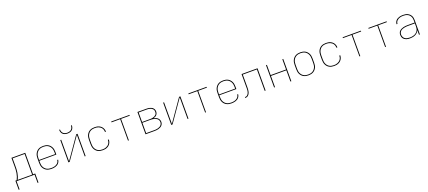

<svg xmlns="http://www.w3.org/2000/svg" viewBox="104 -2379 9391 4210"><g transform="rotate(-20 4800.0 -274.0)"><path d="M90 192H69V-19H99Q117 -54 129.5 -91.5Q142 -129 149 -168Q156 -207 157.5 -246.5Q159 -286 159 -325V-520H481V-19H531V192H510V0H90ZM460 -19V-501H180V-325Q180 -286 178.5 -246.5Q177 -207 170.5 -168Q164 -129 152 -91.5Q140 -54 122 -19Z M901 8Q873 8 844.5 2.5Q816 -3 790.5 -16.5Q765 -30 745 -51Q725 -72 712.5 -98Q700 -124 695.5 -152.5Q691 -181 691 -210V-310Q691 -339 695.5 -367.5Q700 -396 712.5 -421.5Q725 -447 744.5 -468.5Q764 -490 789 -503.5Q814 -517 842.5 -522.5Q871 -528 900 -528Q929 -528 957.5 -522.5Q986 -517 1011 -503.5Q1036 -490 1055.5 -468.5Q1075 -447 1087.5 -421.5Q1100 -396 1104.5 -367.5Q1109 -339 1109 -310V-251H712V-210Q712 -184 716 -158Q720 -132 731 -108.5Q742 -85 760 -65.5Q778 -46 801 -33.5Q824 -21 849.5 -16Q875 -11 901 -11Q922 -11 942.5 -13Q963 -15 982.5 -20.5Q1002 -26 1020.5 -35.5Q1039 -45 1053.5 -59.5Q1068 -74 1076.5 -93Q1085 -112 1086 -133H1107Q1106 -110 1096.5 -88.5Q1087 -67 1071.5 -50Q1056 -33 1035.5 -21.5Q1015 -10 993 -3.5Q971 3 947.5 5.5Q924 8 901 8ZM712 -269H1088V-310Q1088 -336 1084 -362Q1080 -388 1069 -411.5Q1058 -435 1040.5 -454.5Q1023 -474 1000.5 -486.5Q978 -499 952 -504Q926 -509 900 -509Q874 -509 848 -504Q822 -499 799.5 -486.5Q777 -474 759.5 -454.5Q742 -435 731 -411.5Q720 -388 716 -362Q712 -336 712 -310Z M1299 0V-520H1320V-16L1671 -520H1701V0H1680V-504L1329 0ZM1500 -600Q1471 -600 1442.5 -608Q1414 -616 1392.5 -635.5Q1371 -655 1361.5 -683Q1352 -711 1352 -740H1372Q1372 -715 1380.5 -690.5Q1389 -666 1407.5 -649.5Q1426 -633 1450.5 -626Q1475 -619 1500 -619Q1525 -619 1549.5 -626Q1574 -633 1592.5 -649.5Q1611 -666 1619.5 -690.5Q1628 -715 1628 -740H1648Q1648 -711 1638.5 -683Q1629 -655 1607.5 -635.5Q1586 -616 1557.5 -608Q1529 -600 1500 -600Z M2098 8Q2069 8 2041 2.5Q2013 -3 1988 -16.5Q1963 -30 1943.5 -51.5Q1924 -73 1912 -99Q1900 -125 1895.5 -153.5Q1891 -182 1891 -210V-310Q1891 -338 1895.5 -366.5Q1900 -395 1912 -421Q1924 -447 1943.5 -468.5Q1963 -490 1988 -503.5Q2013 -517 2041 -522.5Q2069 -528 2098 -528Q2123 -528 2148.5 -524.5Q2174 -521 2197.5 -511Q2221 -501 2241 -485Q2261 -469 2275 -447.5Q2289 -426 2296 -401Q2303 -376 2303 -351H2282Q2282 -374 2276 -396Q2270 -418 2257.5 -437.5Q2245 -457 2226.5 -471Q2208 -485 2187 -494Q2166 -503 2143 -506Q2120 -509 2098 -509Q2072 -509 2046.5 -504Q2021 -499 1998.5 -486.5Q1976 -474 1958.5 -454Q1941 -434 1930.5 -410.5Q1920 -387 1916 -361.5Q1912 -336 1912 -310V-210Q1912 -184 1916 -158.5Q1920 -133 1930.5 -109.5Q1941 -86 1958.5 -66Q1976 -46 1998.5 -33.5Q2021 -21 2046.5 -16Q2072 -11 2098 -11Q2120 -11 2143 -14Q2166 -17 2187 -26Q2208 -35 2226.5 -49Q2245 -63 2257.5 -82.5Q2270 -102 2276 -124Q2282 -146 2282 -169H2303Q2303 -144 2296 -119Q2289 -94 2275 -72.5Q2261 -51 2241 -35Q2221 -19 2197.5 -9Q2174 1 2148.5 4.5Q2123 8 2098 8Z M2690 0V-501H2487V-520H2913V-501H2710V0Z M3099 0V-520H3306Q3327 -520 3348 -518Q3369 -516 3389.5 -510Q3410 -504 3428.5 -494Q3447 -484 3461 -468Q3475 -452 3482 -432Q3489 -412 3489 -391Q3489 -369 3481.5 -348Q3474 -327 3459.5 -311.5Q3445 -296 3425.5 -286.5Q3406 -277 3385 -271Q3410 -266 3434 -256Q3458 -246 3477 -229.5Q3496 -213 3506.5 -189Q3517 -165 3517 -140Q3517 -116 3508.5 -93.5Q3500 -71 3483 -54Q3466 -37 3444.5 -26.5Q3423 -16 3400 -10Q3377 -4 3353.5 -2Q3330 0 3306 0ZM3120 -279H3306Q3325 -279 3343 -281Q3361 -283 3379 -288Q3397 -293 3413.5 -301.5Q3430 -310 3443 -323Q3456 -336 3462 -354Q3468 -372 3468 -390Q3468 -409 3462 -426.5Q3456 -444 3443 -457.5Q3430 -471 3413.5 -479.5Q3397 -488 3379 -493Q3361 -498 3343 -499.5Q3325 -501 3306 -501H3120ZM3306 -19Q3327 -19 3348 -20.5Q3369 -22 3389.5 -27.5Q3410 -33 3429.5 -41.5Q3449 -50 3464.5 -64.5Q3480 -79 3488 -99Q3496 -119 3496 -140Q3496 -161 3488 -181Q3480 -201 3464.5 -215Q3449 -229 3429.5 -238Q3410 -247 3389.5 -252Q3369 -257 3348 -259Q3327 -261 3306 -261H3120V-19Z M3699 0V-520H3720V-16L4071 -520H4101V0H4080V-504L3729 0Z M4490 0V-501H4287V-520H4713V-501H4510V0Z M5101 8Q5073 8 5044.5 2.5Q5016 -3 4990.5 -16.5Q4965 -30 4945 -51Q4925 -72 4912.5 -98Q4900 -124 4895.5 -152.5Q4891 -181 4891 -210V-310Q4891 -339 4895.5 -367.5Q4900 -396 4912.5 -421.5Q4925 -447 4944.5 -468.5Q4964 -490 4989 -503.5Q5014 -517 5042.5 -522.5Q5071 -528 5100 -528Q5129 -528 5157.5 -522.5Q5186 -517 5211 -503.5Q5236 -490 5255.5 -468.5Q5275 -447 5287.5 -421.5Q5300 -396 5304.5 -367.5Q5309 -339 5309 -310V-251H4912V-210Q4912 -184 4916 -158Q4920 -132 4931 -108.5Q4942 -85 4960 -65.5Q4978 -46 5001 -33.5Q5024 -21 5049.5 -16Q5075 -11 5101 -11Q5122 -11 5142.5 -13Q5163 -15 5182.5 -20.5Q5202 -26 5220.5 -35.5Q5239 -45 5253.5 -59.5Q5268 -74 5276.5 -93Q5285 -112 5286 -133H5307Q5306 -110 5296.5 -88.5Q5287 -67 5271.5 -50Q5256 -33 5235.5 -21.5Q5215 -10 5193 -3.5Q5171 3 5147.5 5.5Q5124 8 5101 8ZM4912 -269H5288V-310Q5288 -336 5284 -362Q5280 -388 5269 -411.5Q5258 -435 5240.5 -454.5Q5223 -474 5200.5 -486.5Q5178 -499 5152 -504Q5126 -509 5100 -509Q5074 -509 5048 -504Q5022 -499 4999.5 -486.5Q4977 -474 4959.5 -454.5Q4942 -435 4931 -411.5Q4920 -388 4916 -362Q4912 -336 4912 -310Z M5425 0V-19Q5440 -19 5455 -23.5Q5470 -28 5481.5 -38Q5493 -48 5501.5 -61.5Q5510 -75 5515 -89.5Q5520 -104 5523 -119Q5526 -134 5527.5 -149Q5529 -164 5529 -179.5Q5529 -195 5529 -211Q5529 -228 5529 -245.5Q5529 -263 5529 -281V-520H5901V0H5880V-501H5550V-281Q5550 -268 5550 -255Q5550 -242 5550 -229Q5550 -211 5549.5 -192.5Q5549 -174 5548 -155.5Q5547 -137 5543.5 -118.5Q5540 -100 5534 -82.5Q5528 -65 5518 -49.5Q5508 -34 5493.5 -22Q5479 -10 5461 -5Q5443 0 5425 0Z M6099 0V-520H6120V-281H6480V-520H6501V0H6480V-262H6120V0Z M6900 8Q6871 8 6842.5 2.5Q6814 -3 6789 -16.5Q6764 -30 6744.5 -51.5Q6725 -73 6712.5 -98.5Q6700 -124 6695.5 -152.5Q6691 -181 6691 -210V-310Q6691 -339 6695.5 -367.5Q6700 -396 6712.5 -421.5Q6725 -447 6744.5 -468.5Q6764 -490 6789 -503.5Q6814 -517 6842.5 -522.5Q6871 -528 6900 -528Q6929 -528 6957.5 -522.5Q6986 -517 7011 -503.5Q7036 -490 7055.5 -468.5Q7075 -447 7087.5 -421.5Q7100 -396 7104.5 -367.5Q7109 -339 7109 -310V-210Q7109 -181 7104.5 -152.5Q7100 -124 7087.5 -98.5Q7075 -73 7055.5 -51.5Q7036 -30 7011 -16.5Q6986 -3 6957.5 2.5Q6929 8 6900 8ZM6900 -11Q6926 -11 6952 -16Q6978 -21 7000.5 -33.5Q7023 -46 7040.5 -65.5Q7058 -85 7069 -108.5Q7080 -132 7084 -158Q7088 -184 7088 -210V-310Q7088 -336 7084 -362Q7080 -388 7069 -411.5Q7058 -435 7040.5 -454.5Q7023 -474 7000.5 -486.5Q6978 -499 6952 -504Q6926 -509 6900 -509Q6874 -509 6848 -504Q6822 -499 6799.5 -486.5Q6777 -474 6759.5 -454.5Q6742 -435 6731 -411.5Q6720 -388 6716 -362Q6712 -336 6712 -310V-210Q6712 -184 6716 -158Q6720 -132 6731 -108.5Q6742 -85 6759.5 -65.5Q6777 -46 6799.5 -33.5Q6822 -21 6848 -16Q6874 -11 6900 -11Z M7498 8Q7469 8 7441 2.5Q7413 -3 7388 -16.5Q7363 -30 7343.5 -51.5Q7324 -73 7312 -99Q7300 -125 7295.5 -153.5Q7291 -182 7291 -210V-310Q7291 -338 7295.5 -366.5Q7300 -395 7312 -421Q7324 -447 7343.5 -468.5Q7363 -490 7388 -503.5Q7413 -517 7441 -522.5Q7469 -528 7498 -528Q7523 -528 7548.5 -524.5Q7574 -521 7597.5 -511Q7621 -501 7641 -485Q7661 -469 7675 -447.5Q7689 -426 7696 -401Q7703 -376 7703 -351H7682Q7682 -374 7676 -396Q7670 -418 7657.5 -437.5Q7645 -457 7626.5 -471Q7608 -485 7587 -494Q7566 -503 7543 -506Q7520 -509 7498 -509Q7472 -509 7446.5 -504Q7421 -499 7398.5 -486.5Q7376 -474 7358.5 -454Q7341 -434 7330.5 -410.5Q7320 -387 7316 -361.5Q7312 -336 7312 -310V-210Q7312 -184 7316 -158.5Q7320 -133 7330.5 -109.5Q7341 -86 7358.5 -66Q7376 -46 7398.5 -33.5Q7421 -21 7446.5 -16Q7472 -11 7498 -11Q7520 -11 7543 -14Q7566 -17 7587 -26Q7608 -35 7626.5 -49Q7645 -63 7657.5 -82.5Q7670 -102 7676 -124Q7682 -146 7682 -169H7703Q7703 -144 7696 -119Q7689 -94 7675 -72.5Q7661 -51 7641 -35Q7621 -19 7597.5 -9Q7574 1 7548.5 4.5Q7523 8 7498 8Z M8090 0V-501H7887V-520H8313V-501H8110V0Z M8690 0V-501H8487V-520H8913V-501H8710V0Z M9268 8Q9247 8 9225.5 5.5Q9204 3 9183.5 -4Q9163 -11 9145 -24Q9127 -37 9114.5 -54.5Q9102 -72 9096.5 -93.5Q9091 -115 9091 -136Q9091 -162 9100 -186.5Q9109 -211 9128 -228.5Q9147 -246 9170.5 -256.5Q9194 -267 9218.5 -273.5Q9243 -280 9269 -282Q9295 -284 9320 -284H9480V-336Q9480 -360 9475.5 -383.5Q9471 -407 9459.5 -428Q9448 -449 9430.5 -465.5Q9413 -482 9391 -492Q9369 -502 9345.5 -505.5Q9322 -509 9298 -509Q9278 -509 9257.5 -507Q9237 -505 9217.5 -499Q9198 -493 9180 -483Q9162 -473 9148 -458Q9134 -443 9126 -424Q9118 -405 9118 -384H9097Q9097 -407 9105.5 -429Q9114 -451 9129.5 -468.5Q9145 -486 9165 -497.5Q9185 -509 9207 -516Q9229 -523 9252 -525.5Q9275 -528 9298 -528Q9324 -528 9350.5 -524Q9377 -520 9401 -509Q9425 -498 9445 -479.5Q9465 -461 9478 -438Q9491 -415 9496 -388.5Q9501 -362 9501 -336V0H9480V-107Q9468 -77 9445 -54Q9422 -31 9393 -17Q9364 -3 9332 2.5Q9300 8 9268 8ZM9271 -11Q9297 -11 9323 -14.5Q9349 -18 9373 -27.5Q9397 -37 9418 -53Q9439 -69 9453.5 -90.5Q9468 -112 9474 -137.5Q9480 -163 9480 -189V-265H9320Q9297 -265 9274.5 -263Q9252 -261 9229.5 -256Q9207 -251 9185.5 -242.5Q9164 -234 9147 -219Q9130 -204 9121 -182.5Q9112 -161 9112 -138Q9112 -109 9124.5 -82Q9137 -55 9161 -38.5Q9185 -22 9213.5 -16.5Q9242 -11 9271 -11Z"/></g></svg>

Font: Iosevka SS04 Thin Extended
Style: Regular
Weight: 100
Width: 7
Monospace: yes
Designer: Belleve Invis
Foundry: Belleve Invis
Version: Version 19.0.0; ttfautohint (v1.8.4)